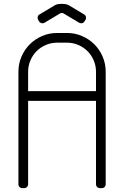

<svg xmlns="http://www.w3.org/2000/svg" viewBox="-20 -970 640 990"><path d="M414 -895.5 335.5 -942.5 333.5 -943.5 331.5 -944.5C323.5 -948.2 314.2 -950 303.5 -950H293.5C283.2 -950 274 -948.2 266 -944.5L264 -943.5L262 -942.5L183.5 -895.5C178.8 -892.8 175.8 -888.8 174.5 -883.2C173.2 -877.8 173.8 -872.7 176.5 -868L181.5 -859.5C184.5 -854.8 188.7 -851.8 194 -850.5C199.3 -849.2 204.3 -849.8 209 -852.5L288.5 -900C295.2 -904.3 302 -904.3 309 -900L388.5 -852.5C393.2 -849.8 398.2 -849.2 403.5 -850.5C408.8 -851.8 412.8 -854.8 415.5 -859.5L421 -868C423.7 -872.7 424.3 -877.8 423 -883.2C421.7 -888.8 418.7 -892.8 414 -895.5ZM475 -450V-20C475 -14.3 476.9 -9.6 480.8 -5.8C484.6 -1.9 489.3 0 495 0H505C510.7 0 515.4 -1.9 519.2 -5.8C523.1 -9.6 525 -14.3 525 -20V-600C525 -627.7 519.8 -653.7 509.2 -678C498.8 -702.3 484.5 -723.5 466.5 -741.5C448.5 -759.5 427.3 -773.8 403 -784.2C378.7 -794.8 352.7 -800 325 -800H275C247.3 -800 221.3 -794.8 197 -784.2C172.7 -773.8 151.5 -759.5 133.5 -741.5C115.5 -723.5 101.2 -702.3 90.8 -678C80.2 -653.7 75 -627.7 75 -600V-20C75 -14.3 76.9 -9.6 80.8 -5.8C84.6 -1.9 89.3 0 95 0H105C110.7 0 115.4 -1.9 119.2 -5.8C123.1 -9.6 125 -14.3 125 -20V-450ZM125 -500V-600C125 -620.7 128.9 -640.2 136.8 -658.5C144.6 -676.8 155.2 -692.8 168.8 -706.2C182.2 -719.8 198.2 -730.4 216.5 -738.2C234.8 -746.1 254.3 -750 275 -750H325C345.7 -750 365.2 -746.1 383.5 -738.2C401.8 -730.4 417.8 -719.8 431.2 -706.2C444.8 -692.8 455.4 -676.8 463.2 -658.5C471.1 -640.2 475 -620.7 475 -600V-500Z"/></svg>

Font: lerotica
Style: Regular
Weight: 400
Designer: defharo
Foundry: deFharo
Version: Version 1.001 2011